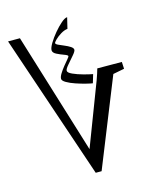

<svg xmlns="http://www.w3.org/2000/svg" viewBox="-105 -642 639 786"><g transform="rotate(-15 215.0 -249.0)"><path d="M203.1 73.2 -4.4 -539.1H45.9L216.8 16.1L188.5 12.7L304.7 -291.5Q310.5 -306.6 313.5 -316.9Q316.4 -327.1 319.8 -337.9L423.8 -337.4L425.3 -308.1L377.4 -298.8L228 73.2ZM297.4 -319.8 286.6 -283.7Q278.3 -284.7 258.8 -289.6Q239.3 -294.4 217.5 -301.8Q195.8 -309.1 180.7 -317.9Q165.5 -326.7 165.5 -335Q165.5 -343.8 173.6 -356.7Q181.6 -369.6 192.1 -382.6Q202.6 -395.5 210.7 -405Q218.8 -414.6 218.8 -417Q218.8 -421.4 203.6 -426.8Q188.5 -432.1 173.3 -439.7Q158.2 -447.3 158.2 -458Q158.2 -468.3 169.4 -487.1Q180.7 -505.9 197 -525.4Q213.4 -544.9 229.2 -558.6Q245.1 -572.3 254.9 -572.3L243.7 -525.9Q230 -524.4 215.1 -515.4Q200.2 -506.3 189.9 -496.1Q179.7 -485.8 179.7 -482.4Q179.7 -478 190.2 -473.1Q200.7 -468.3 214.4 -462.6Q228 -457 238.5 -450.2Q249 -443.4 249 -436Q249 -429.2 235.8 -414.1Q222.7 -398.9 209.5 -383.5Q196.3 -368.2 196.3 -360.8Q196.3 -352.5 215.3 -344Q234.4 -335.4 258.5 -328.9Q282.7 -322.3 297.4 -319.8Z"/></g></svg>

Font: Lateef Light
Style: Regular
Weight: 300
Designer: SIL International
Foundry: SIL International
Version: Version 4.200